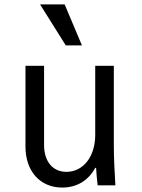

<svg xmlns="http://www.w3.org/2000/svg" viewBox="-20 -837 640 867"><path d="M494 -180V-540H410V-228C410 -130 356 -61 280 -61C218 -61 179 -108 179 -182V-540H95V-175C95 -64 161 10 261 10C328 10 380 -23 410 -79H414C415 -53 418 -27 421 0H501C497 -63 494 -129 494 -180ZM350 -632 272 -817H161L277 -632Z"/></svg>

Font: CommitMono
Style: 400Regular
Weight: 400
Monospace: yes
Designer: Eigil Nikolajsen
Foundry: Eigil Nikolajsen
Version: Version 1.143